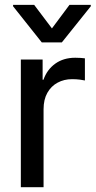

<svg xmlns="http://www.w3.org/2000/svg" viewBox="-20 -776 396 796"><path d="M66.4 0V-529.3H156.7V-445.3H160.2Q174.8 -487.3 209 -512Q243.2 -536.6 292 -536.6Q302.7 -536.6 314.2 -535.9Q325.7 -535.2 332 -534.2V-442.4Q326.7 -443.8 311.5 -445.8Q296.4 -447.8 278.8 -447.8Q245.6 -447.8 218.8 -433.3Q191.9 -418.9 176.3 -391.1Q160.6 -363.3 160.6 -322.8V0ZM121.6 -755.9 195.3 -658.2 268.1 -755.9H356.4V-750L236.3 -600.1H153.3L34.2 -750V-755.9Z"/></svg>

Font: Inter Cardless Tabular
Style: Regular
Weight: 400
Designer: Rasmus Andersson
Foundry: rsms
Version: Version 4.000;git-4fc901f